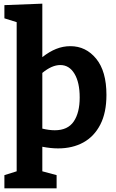

<svg xmlns="http://www.w3.org/2000/svg" viewBox="-20 -798 632 1048"><path d="M4 230V158L71 137V-677L4 -698V-770L211 -778V-486Q249 -516 286.5 -531Q324 -546 364 -546Q449 -546 505 -477.5Q561 -409 561 -280Q561 -183 527.5 -118Q494 -53 435 -20.5Q376 12 297 12Q257 12 211 3V137L289 158V230ZM279 -87Q350 -87 382.5 -135Q415 -183 415 -266Q415 -348 386.5 -395.5Q358 -443 309 -443Q263 -443 211 -400V-96Q248 -87 279 -87Z"/></svg>

Font: Bitter
Style: Bold
Weight: 700
Designer: Sol Matas, and Bitter project Authors
Foundry: Sol Matas
Version: Version 2.001